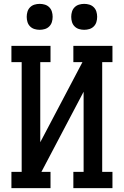

<svg xmlns="http://www.w3.org/2000/svg" viewBox="-20 -972 640 992"><path d="M39 0V-84H92V-651H39V-735H241V-651H188V-237L406 -651H359V-735H561V-651H508V-84H561V0H359V-84H412V-498L194 -84H241V0ZM415 -818Q401 -818 388 -822Q375 -826 365.5 -835.5Q356 -845 352 -858Q348 -871 348 -885Q348 -899 352 -912Q356 -925 365.5 -934.5Q375 -944 388 -948Q401 -952 415 -952Q429 -952 442 -948Q455 -944 464.5 -934.5Q474 -925 478 -912Q482 -899 482 -885Q482 -871 478 -858Q474 -845 464.5 -835.5Q455 -826 442 -822Q429 -818 415 -818ZM185 -818Q171 -818 158 -822Q145 -826 135.5 -835.5Q126 -845 122 -858Q118 -871 118 -885Q118 -899 122 -912Q126 -925 135.5 -934.5Q145 -944 158 -948Q171 -952 185 -952Q199 -952 212 -948Q225 -944 234.5 -934.5Q244 -925 248 -912Q252 -899 252 -885Q252 -871 248 -858Q244 -845 234.5 -835.5Q225 -826 212 -822Q199 -818 185 -818Z"/></svg>

Font: Iosevka HT Medium Extended
Style: Regular
Weight: 500
Width: 7
Monospace: yes
Designer: Belleve Invis
Foundry: Belleve Invis
Version: Version 32.3.0; ttfautohint (v1.8.4)